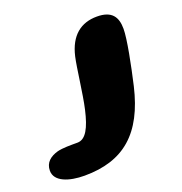

<svg xmlns="http://www.w3.org/2000/svg" viewBox="-300 -511 801 846"><g transform="rotate(-20 100.5 -88.0)"><path d="M-45 232.5C138.5 232.5 245 141.5 293 -64C313.5 -153 337 -270 337 -317C337 -372.5 315 -408 244.5 -408C170 -408 116 -367.5 95 -275.5C84 -228 70.5 -104 55.5 -40C37.5 39 14 85 -25.5 85C-58 85 -94 84.5 -120 91C-155 101 -182 121 -182 160C-182 211 -117 232.5 -45 232.5Z"/></g></svg>

Font: Gluten
Style: Bold Italic
Weight: 700
Italic angle: -13°
Designer: Tyler Finck
Foundry: Etcetera Type Company
Version: Version 0.920